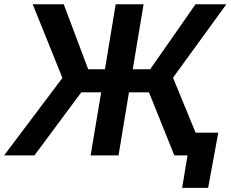

<svg xmlns="http://www.w3.org/2000/svg" viewBox="-46 -748 1110 924"><path d="M645 -727.5 592.8 -414.6H676.8L895 -727.5H1043.5L786.6 -374L940.4 0H793L670.9 -303.7H574.7L524.4 0H390.1L440.9 -303.7H345.2L119.6 0H-26.4L254.4 -373L111.3 -727.5H260.7L378.4 -414.6H459L510.7 -727.5ZM830.6 156.2 856.4 0H815.9L834 -109.4H1004.4L955.6 156.2Z"/></svg>

Font: Inter Display Semi Bold
Style: Italic
Weight: 600
Italic angle: -9.39999°
Designer: Rasmus Andersson
Foundry: rsms
Version: Version 4.000;git-4fc901f